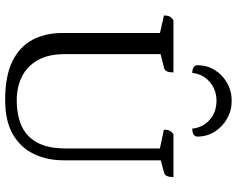

<svg xmlns="http://www.w3.org/2000/svg" viewBox="-107 -800 919 745"><g transform="rotate(90 352.5 -427.5)"><path d="M368 12Q275 12 218 -16Q161 -44 134.5 -94Q108 -144 108 -211V-602L125 -585L40 -604Q40 -618 44 -626Q48 -634 59 -641H261Q261 -625 257 -616Q253 -607 245 -605L174 -587L190 -604V-220Q190 -155 214 -113.5Q238 -72 278.5 -52.5Q319 -33 368 -33Q426 -33 468 -51.5Q510 -70 533 -112Q556 -154 556 -222V-608L563 -587L483 -604Q483 -618 487 -626Q491 -634 501 -641H667Q667 -625 663 -616Q659 -607 651 -605L592 -589L602 -613V-214Q602 -150 577 -98.5Q552 -47 500.5 -17.5Q449 12 368 12ZM371 -867Q409 -867 440.5 -849Q472 -831 491 -801Q510 -771 510 -734Q510 -724 501.5 -719Q493 -714 479 -714Q475 -755 445 -781.5Q415 -808 371 -808Q328 -808 297.5 -781.5Q267 -755 263 -714Q250 -714 241.5 -719Q233 -724 233 -734Q233 -771 251.5 -801Q270 -831 301.5 -849Q333 -867 371 -867Z"/></g></svg>

Font: Pitagon Serif
Style: Regular
Weight: 400
Designer: Travis Tran
Foundry: Pitagon
Version: Version 1.000;gftools[0.9.26]